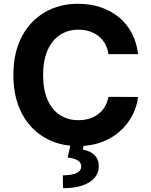

<svg xmlns="http://www.w3.org/2000/svg" viewBox="-20 -757 792 1008"><path d="M704.9 -472.7H549.4Q545.1 -502.8 532 -526.5Q518.8 -550.1 498.2 -566.8Q477.6 -583.5 450.8 -592.3Q424 -601.2 392.8 -601.2Q336.3 -601.2 294.4 -573.3Q252.5 -545.5 229.4 -492.4Q206.3 -439.3 206.3 -363.6Q206.3 -285.9 229.6 -233Q252.8 -180 294.7 -153.1Q336.6 -126.1 391.7 -126.1Q422.6 -126.1 449 -134.2Q475.5 -142.4 496.1 -158.2Q516.7 -174 530.4 -196.7Q544 -219.5 549.4 -248.6L704.9 -247.9Q698.9 -197.8 674.9 -151.5Q650.9 -105.1 610.6 -68.7Q570.3 -32.3 514.7 -11.2Q459.2 9.9 389.2 9.9Q291.9 9.9 215.4 -34.1Q138.8 -78.1 94.6 -161.6Q50.4 -245 50.4 -363.6Q50.4 -482.6 95.2 -566.1Q139.9 -649.5 216.6 -693.4Q293.3 -737.2 389.2 -737.2Q452.4 -737.2 506.6 -719.5Q560.7 -701.7 602.6 -667.8Q644.5 -633.9 671 -584.9Q697.4 -535.9 704.9 -472.7ZM351.2 -2.1H420.8L415.1 28.8Q451.7 34.4 475 56.1Q498.2 77.8 498.6 115.1Q498.9 168 449.6 199.4Q400.2 230.8 311.1 230.8L309.7 163.4Q354.4 163.4 379.8 152.5Q405.2 141.7 406.2 119Q407 97.3 389.6 85.9Q372.2 74.6 335.2 70Z"/></svg>

Font: InterMG
Style: Bold
Weight: 700
Designer: Rasmus Andersson
Foundry: rsms
Version: Version 3.019;December 26, 2023;FontCreator 15.0.0.2955 64-b